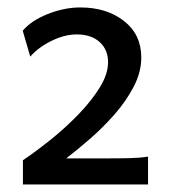

<svg xmlns="http://www.w3.org/2000/svg" viewBox="-20 -823 450 511"><path d="M374 -406.2V-332H41V-396.5Q75.7 -419.9 115 -451.4Q154.3 -482.9 189 -518.8Q223.6 -554.7 245.6 -590.3Q267.6 -626 267.6 -657.2Q267.6 -690.9 245.1 -711.2Q222.7 -731.4 184.1 -731.4Q152.8 -731.4 118.2 -714.8Q83.5 -698.2 60.5 -672.4L40.5 -741.2Q63 -768.1 106.9 -785.6Q150.9 -803.2 193.8 -803.2Q263.7 -803.2 309.8 -767.3Q356 -731.4 356 -669.9Q356 -630.9 335.7 -592Q315.4 -553.2 284.2 -517.8Q252.9 -482.4 218.5 -452.6Q184.1 -422.9 156.2 -401.4H245.6Q296.4 -401.4 325 -402.1Q353.5 -402.8 374 -406.2Z"/></svg>

Font: Kanchenjunga
Style: Bold
Weight: 700
Designer: Becca Hirsbrunner Spalinger
Foundry: SIL International
Version: Version 2.001